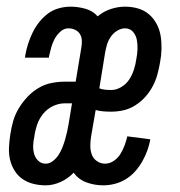

<svg xmlns="http://www.w3.org/2000/svg" viewBox="-20 -548 540 576"><path d="M290 8Q263 8 239 -1Q215 -10 201 -30Q184 -12 161.5 -2Q139 8 117 8Q98 8 80 3.5Q62 -1 47.5 -11Q33 -21 23.5 -36.5Q14 -52 10 -69.5Q6 -87 7 -106.5Q8 -126 11 -145Q14 -165 19.5 -184.5Q25 -204 36 -222.5Q47 -241 62 -257Q77 -273 95.5 -284Q114 -295 134.5 -299Q155 -303 174 -303H207L224 -405Q226 -416 225.5 -426.5Q225 -437 220 -445.5Q215 -454 205.5 -458.5Q196 -463 185 -463Q172 -463 161 -453Q150 -443 143.5 -430.5Q137 -418 133.5 -405Q130 -392 127 -379V-375H55L56 -383Q59 -400 64.5 -417Q70 -434 78 -450.5Q86 -467 97.5 -481.5Q109 -496 123.5 -507Q138 -518 156 -523Q174 -528 191 -528Q215 -528 237 -521.5Q259 -515 273 -499Q291 -514 312.5 -521Q334 -528 355 -528Q376 -528 394.5 -522.5Q413 -517 427 -505Q441 -493 450 -476Q459 -459 462 -440Q465 -421 464.5 -401Q464 -381 460 -360Q457 -342 452 -324Q447 -306 438 -289Q429 -272 415.5 -257Q402 -242 385 -231.5Q368 -221 350 -217Q332 -213 313 -213Q301 -213 289 -214Q277 -215 267 -218L253 -137Q251 -124 251 -110Q251 -96 255.5 -84Q260 -72 271 -64.5Q282 -57 295 -57Q309 -57 321.5 -65.5Q334 -74 341.5 -86.5Q349 -99 354 -112.5Q359 -126 362 -139L431 -130Q428 -113 422 -96.5Q416 -80 407 -64Q398 -48 385.5 -34Q373 -20 357.5 -10.5Q342 -1 324.5 3.5Q307 8 290 8ZM314 -278Q329 -278 344 -287Q359 -296 368 -310Q377 -324 382 -340Q387 -356 389 -371Q392 -386 392.5 -400.5Q393 -415 390.5 -428.5Q388 -442 379 -452.5Q370 -463 355 -463Q343 -463 331 -455.5Q319 -448 311.5 -436.5Q304 -425 300.5 -412.5Q297 -400 295 -388L278 -283Q285 -280 294.5 -279Q304 -278 314 -278ZM117 -57Q129 -57 139.5 -65.5Q150 -74 156.5 -84.5Q163 -95 167.5 -106.5Q172 -118 175.5 -130Q179 -142 181.5 -153.5Q184 -165 186 -177L196 -238H174Q156 -238 138.5 -229.5Q121 -221 109 -206Q97 -191 91 -173Q85 -155 83 -138Q80 -125 79.5 -111.5Q79 -98 82.5 -86Q86 -74 95 -65.5Q104 -57 117 -57Z"/></svg>

Font: Iosevka Term Curly
Style: Italic
Weight: 400
Italic angle: -9°
Designer: Belleve Invis
Foundry: Belleve Invis
Version: Version 32.3.0